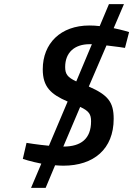

<svg xmlns="http://www.w3.org/2000/svg" viewBox="-20 -796 648 934"><path d="M297 -470C297 -540 342 -581 416 -581H427L351 -400C308 -420 297 -436 297 -470ZM423 -206C423 -121 374 -83 289 -83H288L370 -276C413 -256 423 -240 423 -206ZM608 -640C608 -640 577 -650 533 -659L583 -776H510L465 -669C448 -671 432 -672 415 -672C275 -672 188 -585 188 -459C188 -374 226 -338 309 -302L218 -87C163 -92 109 -101 109 -101L91 -23C91 -23 129 -10 181 0L131 118H202L248 8C261 9 275 10 288 10C436 10 533 -71 533 -218C533 -300 505 -334 412 -375L498 -575C545 -570 588 -563 588 -563L608 -640Z"/></svg>

Font: RazerF5 SemiBold
Style: Italic
Weight: 600
Foundry: Razer Inc.
Version: Version 2